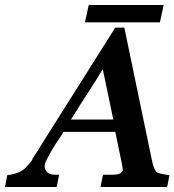

<svg xmlns="http://www.w3.org/2000/svg" viewBox="-27 -746 696 766"><path d="M327 -726H626L611 -657H312ZM226 -220Q219 -207 210 -194L197 -175Q189 -162 181 -149Q170 -129 162 -114.5Q154 -100 152 -89Q151 -85 151 -82Q151 -70 161 -59.5Q171 -49 191 -49H209L199 0H-7L2 -47Q57 -54 80 -82Q87 -90 92.5 -96Q98 -102 102 -109Q103 -112 103 -113.5Q103 -115 107 -119Q110 -125 117.5 -135.5Q125 -146 132 -159L433 -636H469L579 -107Q585 -75 596 -61Q601 -56 614.5 -53Q628 -50 649 -47L640 0H374L384 -49H424Q458 -49 463 -67Q463 -69 462 -76Q461 -83 459 -94L433 -220ZM383 -470Q351 -417 320.5 -370.5Q290 -324 256 -269H425Z"/></svg>

Font: New Athena Unicode
Style: Bold Italic
Weight: 700
Designer: J. Rusten 1997; rev. by R. Hancock 2001, 2002, rev. by D. Mastronarde 2002-2021
Foundry: Society for Classical Studies (formerly American Philological Association)
Version: Version 5.008